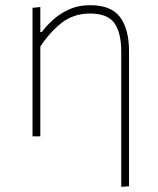

<svg xmlns="http://www.w3.org/2000/svg" viewBox="-20 -524 606 738"><path d="M446 194V-326Q446 -398 419.8 -435Q393.5 -472 326 -472Q261.5 -472 215.2 -434.8Q169 -397.5 135 -345V0H105V-494L135 -497V-401H141Q156 -422 181.8 -446Q207.5 -470 243.8 -487Q280 -504 327 -504Q407.5 -504 441.8 -457.8Q476 -411.5 476 -326V192Z"/></svg>

Font: Heraclito Thin
Style: Regular
Weight: 100
Designer: Kostas Bartsokas (font) & Cristiano Sobral (main changes)
Foundry: Kostas Bartsokas (font) & Cristiano Sobral (main changes)
Version: Version 1.00;July 8, 2020;FontCreator 13.0.0.2655 64-bit